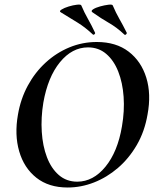

<svg xmlns="http://www.w3.org/2000/svg" viewBox="-20 -823 695 855"><path d="M281 12Q197 12 142 -31.5Q87 -75 65.5 -149Q44 -223 60 -313Q72 -383 104 -442Q136 -501 183.5 -544.5Q231 -588 289 -612Q347 -636 411 -636Q497 -636 553 -593Q609 -550 631.5 -477Q654 -404 637 -313Q624 -237 589 -177Q554 -117 505 -75Q456 -33 398.5 -10.5Q341 12 281 12ZM324 -14Q395 -14 449.5 -80.5Q504 -147 523 -260Q535 -329 530.5 -392Q526 -455 506.5 -504.5Q487 -554 453 -583Q419 -612 372 -612Q301 -612 247 -546Q193 -480 173 -366Q162 -299 166 -236Q170 -173 189 -123Q208 -73 242 -43.5Q276 -14 324 -14ZM534 -669Q500 -701 465 -721Q430 -741 392 -768Q383 -774 394.5 -781.5Q406 -789 426 -794.5Q446 -800 463 -802Q480 -804 482 -799Q496 -766 511.5 -739Q527 -712 544 -678Q546 -674 541.5 -670Q537 -666 534 -669ZM394 -669Q360 -701 326 -722Q292 -743 251 -768Q242 -773 254 -780.5Q266 -788 285.5 -794Q305 -800 322.5 -802Q340 -804 342 -799Q356 -766 371.5 -739Q387 -712 403 -678Q405 -674 401 -670.5Q397 -667 394 -669Z"/></svg>

Font: Cormorant Garamond Light
Style: Italic
Weight: 300
Italic angle: -10°
Designer: Christian Thalmann (Catharsis Fonts)
Foundry: Catharsis Fonts
Version: Version 4.001